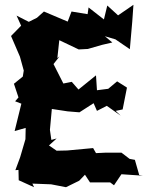

<svg xmlns="http://www.w3.org/2000/svg" viewBox="-20 -764 615 800"><path d="M491 -308 509 -399 468 -425 431 -394 384 -388 380 -450 307 -391 279 -423 244 -416 203 -497 228 -529 219 -522 229 -615 224 -598 308 -558 346 -560 405 -577 448 -587 417 -613 461 -600 521 -559 531 -673 536 -744 472 -700 427 -741 413 -683 349 -733 345 -705 278 -716 262 -674 163 -716 134 -690 100 -673 49 -699 68 -657 26 -614 63 -528 79 -470 75 -445 38 -415 57 -358 43 -342 69 -332 41 -218 87 -231 86 -184 64 -109 44 -55 57 -56 58 -13 122 16 115 1 193 4 255 16 310 -11 334 -36 355 -4H439L455 8L486 -38L575 -32L560 -35L542 -98L520 -102L486 -128H422L380 -126L368 -147L260 -137L216 -136L184 -158L216 -187L194 -181L188 -223L196 -310L262 -300L311 -296L370 -334L384 -302L425 -323L483 -282L462 -302Z"/></svg>

Font: Asimov Aggro
Style: Medium
Weight: 500
Designer: Google
Version: Version 2.000980; 2014